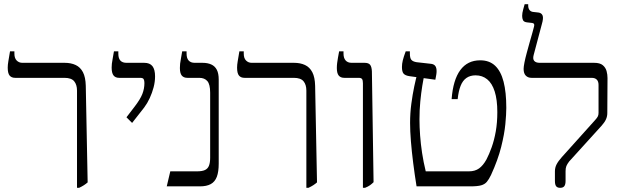

<svg xmlns="http://www.w3.org/2000/svg" viewBox="-20 -893 2993 920"><path d="M349 7V-459Q349 -487 335.5 -503.5Q322 -520 289 -520H53Q35 -520 26 -531Q17 -542 17 -569Q17 -582 20 -599.5Q23 -617 28 -647H49V-636Q49 -614 60 -603Q71 -592 87 -592H290Q320 -592 342.5 -581.5Q365 -571 377.5 -547Q390 -523 391 -482L400 -19Q392 -12 382 -5.5Q372 1 359 7Z M613 -304 586 -331 625 -382Q652 -417 662 -442.5Q672 -468 672 -495Q672 -507 668.5 -513.5Q665 -520 652 -520H551Q533 -520 524 -531.5Q515 -543 515 -569Q515 -577 516 -587.5Q517 -598 520 -612.5Q523 -627 526 -647H547V-636Q547 -613 557 -602.5Q567 -592 586 -592H671Q698 -592 710.5 -576Q723 -560 723 -527Q723 -501 716 -474.5Q709 -448 697.5 -423Q686 -398 671 -378Z M779 0 796 -72H924Q949 -72 962.5 -78.5Q976 -85 981.5 -99.5Q987 -114 987 -137V-449Q987 -489 973.5 -504.5Q960 -520 935 -520H878Q860 -520 851 -531Q842 -542 842 -567Q842 -577 843 -587.5Q844 -598 847 -612.5Q850 -627 853 -647H874V-636Q874 -614 884 -603Q894 -592 913 -592H950Q975 -592 992.5 -584Q1010 -576 1019 -558.5Q1028 -541 1028 -512V-109Q1028 -70 1019 -46Q1010 -22 990 -11Q970 0 938 0Z M1448 7V-459Q1448 -487 1434.5 -503.5Q1421 -520 1388 -520H1152Q1134 -520 1125 -531Q1116 -542 1116 -569Q1116 -582 1119 -599.5Q1122 -617 1127 -647H1148V-636Q1148 -614 1159 -603Q1170 -592 1186 -592H1389Q1419 -592 1441.5 -581.5Q1464 -571 1476.5 -547Q1489 -523 1490 -482L1499 -19Q1491 -12 1481 -5.5Q1471 1 1458 7Z M1719 7V-494Q1719 -508 1715 -514Q1711 -520 1699 -520H1630Q1612 -520 1603 -531Q1594 -542 1594 -567Q1594 -579 1595.5 -591Q1597 -603 1599.5 -617Q1602 -631 1605 -647H1626V-636Q1626 -615 1636 -603.5Q1646 -592 1665 -592H1727Q1746 -592 1753.5 -582.5Q1761 -573 1762 -551L1770 -20Q1762 -12 1753 -5.5Q1744 1 1729 7Z M1976 0Q1967 -56 1960 -111Q1953 -166 1949 -215.5Q1945 -265 1945 -304Q1945 -351 1951 -396Q1957 -441 1965 -479Q1973 -517 1980 -541H2015Q2009 -516 2003.5 -482Q1998 -448 1994 -407.5Q1990 -367 1990 -321Q1990 -285 1993 -244Q1996 -203 2002.5 -160Q2009 -117 2020 -72H2227Q2256 -72 2275.5 -86Q2295 -100 2311 -129Q2324 -154 2336 -187.5Q2348 -221 2355.5 -263Q2363 -305 2363 -356Q2363 -415 2350.5 -454.5Q2338 -494 2314.5 -513Q2291 -532 2259 -532Q2233 -532 2215 -519.5Q2197 -507 2187 -481.5Q2177 -456 2173 -418H2144Q2151 -510 2185.5 -557Q2220 -604 2281 -604Q2325 -604 2352.5 -578Q2380 -552 2393 -501.5Q2406 -451 2406 -376Q2406 -346 2401.5 -298.5Q2397 -251 2381.5 -189Q2366 -127 2333 -55Q2323 -34 2313 -22Q2303 -10 2285.5 -5Q2268 0 2233 0ZM2066 -511 1942 -528Q1922 -531 1914 -540Q1906 -549 1906 -572Q1906 -587 1910 -603.5Q1914 -620 1924 -647H1944V-636Q1944 -615 1951 -606.5Q1958 -598 1976 -595L2047 -587Q2060 -585 2066 -576.5Q2072 -568 2072 -552Q2072 -544 2070.5 -535Q2069 -526 2066 -511Z M2664 7Q2651 7 2645 -0.5Q2639 -8 2639 -26V-72Q2639 -90 2647 -105.5Q2655 -121 2672 -140L2831 -317Q2841 -328 2844.5 -335Q2848 -342 2848 -352V-486Q2848 -503 2839.5 -511.5Q2831 -520 2815 -520H2527Q2510 -520 2499.5 -530.5Q2489 -541 2489 -563Q2489 -573 2493 -593.5Q2497 -614 2504 -639.5Q2511 -665 2518 -690.5Q2525 -716 2531 -736Q2537 -756 2539 -766Q2541 -774 2539 -778Q2537 -782 2530 -783L2504 -786Q2490 -788 2486 -796.5Q2482 -805 2482 -817Q2482 -830 2487 -848Q2492 -866 2494 -873H2511V-866Q2511 -854 2516.5 -846Q2522 -838 2533 -836L2560 -833Q2575 -831 2580 -818.5Q2585 -806 2576 -776L2537 -629Q2532 -610 2540 -601Q2548 -592 2566 -592H2827Q2855 -592 2868.5 -580.5Q2882 -569 2886.5 -552.5Q2891 -536 2891 -519L2890 -351Q2890 -336 2884 -322Q2878 -308 2863 -291L2707 -119Q2698 -107 2694 -97.5Q2690 -88 2690 -73V-26Q2690 -9 2684 -1Q2678 7 2664 7Z"/></svg>

Font: Noto Serif Hebrew Light
Style: Regular
Weight: 300
Version: Version 2.003